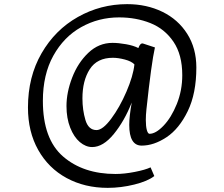

<svg xmlns="http://www.w3.org/2000/svg" viewBox="-20 -722 1082 927"><path d="M928 -396Q928 -271 886.5 -185.5Q845 -100 784 -59.5Q723 -19 664 -19Q604 -19 604 -119Q604 -160 616 -227Q581 -138 529.5 -75Q478 -12 425 -12Q394 -12 365.5 -36Q337 -60 319 -105.5Q301 -151 301 -210Q301 -276 328.5 -347.5Q356 -419 406.5 -467Q457 -515 523 -515Q552 -515 588.5 -508.5Q625 -502 648 -490Q657 -515 670 -512L728 -493Q711 -418 687 -194Q684 -166 684 -143Q684 -112 689 -94Q694 -76 702 -76Q732 -76 769.5 -115Q807 -154 833.5 -219.5Q860 -285 860 -359Q860 -458 817.5 -520.5Q775 -583 706 -610.5Q637 -638 555 -638Q456 -638 372 -591Q288 -544 237.5 -453Q187 -362 187 -235Q187 -51 284.5 33.5Q382 118 538 118Q580 118 631 108Q682 98 707 86L725 128Q693 153 628.5 169Q564 185 500 185Q389 185 301.5 137.5Q214 90 164.5 2Q115 -86 115 -203Q115 -351 180.5 -464.5Q246 -578 356 -640Q466 -702 594 -702Q688 -702 764 -665Q840 -628 884 -558.5Q928 -489 928 -396ZM378 -247Q378 -191 392.5 -142.5Q407 -94 446 -94Q476 -94 517 -149Q558 -204 590.5 -279.5Q623 -355 629 -411Q615 -426 583 -434.5Q551 -443 525 -443Q449 -443 413.5 -388Q378 -333 378 -247Z"/></svg>

Font: Martel DemiBold
Style: Regular
Weight: 600
Designer: Dan Reynolds
Foundry: Dan Reynolds
Version: Version 1.001; ttfautohint (v1.1) -l 5 -r 5 -G 72 -x 0 -D la